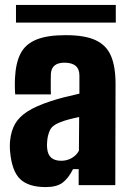

<svg xmlns="http://www.w3.org/2000/svg" viewBox="-20 -753 531 781"><path d="M166 8Q96 8 62 -24.5Q28 -57 21 -137Q20 -145 20 -159Q20 -173 21 -180Q25 -221 41.5 -249.5Q58 -278 92.5 -300Q127 -322 185 -341Q215 -351 241.5 -357.5Q268 -364 303 -372V-446Q303 -498 242 -498Q190 -498 187 -453Q187 -448 186.5 -428.5Q186 -409 186.5 -390.5Q187 -372 187 -369H42Q41 -375 40.5 -395.5Q40 -416 41 -436Q44 -497 63.5 -535Q83 -573 127 -591.5Q171 -610 247 -610Q325 -610 369 -589.5Q413 -569 431.5 -525.5Q450 -482 450 -412L449 0H300V-65H277Q258 -27 234 -9.5Q210 8 166 8ZM229 -99Q252 -99 271.5 -110Q291 -121 301 -140L302 -277Q282 -273 261 -267.5Q240 -262 223 -255Q192 -243 183 -223Q174 -203 172 -180Q171 -167 171 -163Q171 -159 172 -148Q177 -99 229 -99ZM45 -661V-733H451V-661Z"/></svg>

Font: Big Shoulders Text Black
Style: Regular
Weight: 900
Designer: Patric King
Foundry: XO Type Co
Version: Version 1.000; ttfautohint (v1.8.2)